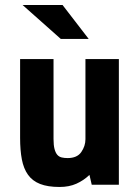

<svg xmlns="http://www.w3.org/2000/svg" viewBox="-20 -735 558 764"><path d="M193 -500V-182Q193 -157 197 -142Q201 -127 208 -119Q215 -111 225.5 -108.5Q236 -106 249 -106Q287 -106 303.5 -130Q320 -154 320 -181V-500H453V0H345L336 -39Q313 -17 284 -4Q255 9 217 9Q170 9 139.5 -3Q109 -15 91.5 -39.5Q74 -64 67 -100.5Q60 -137 60 -186V-500ZM222 -580 70 -715H229L333 -580Z"/></svg>

Font: Share
Style: Bold
Weight: 700
Designer: Ralph du Carrois
Version: Version 1.002